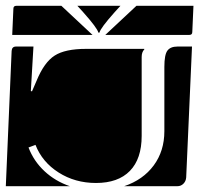

<svg xmlns="http://www.w3.org/2000/svg" viewBox="-20 -650 685 660"><path d="M0 -10 20 -475Q21 -490 35 -490H95L86 -337L90 -336L106 -373Q132 -436 168 -459Q204 -482 276 -482H476V-480Q467 -471 467 -454V-183Q467 -104 426.5 -62.5Q386 -21 310 -21Q238 -21 181.5 -57Q125 -93 102 -152L78 -143Q96 -96 133 -61.5Q170 -27 220 -10ZM407 -10Q472 -32 508.5 -81.5Q545 -131 545 -199V-420Q545 -462 555.5 -476Q566 -490 590 -490H640L620 -40Q619 -27 610.5 -18.5Q602 -10 590 -10ZM22 -530 26 -620Q26 -630 36 -630H191L298 -530ZM342 -530 449 -630H645L641 -540Q641 -530 631 -530ZM246 -630H394L374 -608Q325 -553 322 -538H318Q315 -553 266 -608Z"/></svg>

Font: PrimecolorB
Style: Medium
Weight: 500
Designer: gluk
Foundry: gluk
Version: Version 0.672